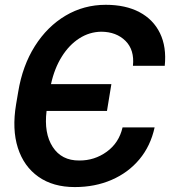

<svg xmlns="http://www.w3.org/2000/svg" viewBox="-20 -757 697 787"><path d="M286.6 9.8Q197.3 9.8 137.5 -32.5Q77.6 -74.7 53.2 -150.9Q28.8 -227.1 45.9 -329.1L54.7 -380.9Q72.3 -487.8 123 -568.1Q173.8 -648.4 248.8 -692.9Q323.7 -737.3 413.6 -737.3Q494.6 -737.3 551.5 -707.3Q608.4 -677.2 635.7 -621.1Q663.1 -564.9 655.3 -487.3H524.9Q531.7 -552.2 494.4 -589.4Q457 -626.5 395.5 -627Q346.7 -626.5 304.9 -599.6Q263.2 -572.8 233.2 -524.7Q203.1 -476.6 189 -412.1H436.5L418.5 -302.2H170.9Q159.7 -210.9 196 -154.8Q232.4 -98.6 304.7 -99.1Q367.2 -98.6 417.5 -135Q467.8 -171.4 482.4 -234.9H613.8Q597.2 -158.7 551.5 -104Q505.9 -49.3 437.7 -19.8Q369.6 9.8 286.6 9.8Z"/></svg>

Font: Inter Display Semi Bold
Style: Italic
Weight: 600
Italic angle: -9.39999°
Designer: Rasmus Andersson
Foundry: rsms
Version: Version 4.000;git-4fc901f